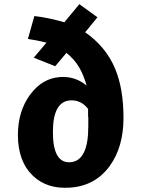

<svg xmlns="http://www.w3.org/2000/svg" viewBox="-20 -883 682 922"><path d="M389 -728Q488 -659 532 -555Q573 -459 573 -317Q573 -177 507 -86Q437 10 316 18Q206 26 138 -39Q66 -108 66 -235Q66 -349 125 -429Q183 -507 268 -513Q341 -518 396 -472Q381 -524 361 -558Q338 -598 299 -629L245 -565L142 -606L203 -678Q181 -684 155 -689L114 -696L145 -806Q213 -798 289 -776L361 -863L448 -800ZM404 -276V-321Q403 -321 403 -323V-360Q369 -404 317 -401Q234 -395 234 -249Q234 -98 318 -104Q404 -110 404 -276Z"/></svg>

Font: Xiangcui Wave Sans Xiangcui Wave Sans
Style: Regular
Weight: 800
Width: 3
Version: Version 0.920;March 28, 2024;FontCreator 14.0.0.2814 64-bit